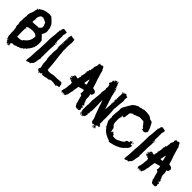

<svg xmlns="http://www.w3.org/2000/svg" viewBox="174 -1855 3031 3031"><g transform="rotate(45 1689.5 -339.0)"><path d="M233.4 -609.9Q227.5 -609.9 227.5 -613.8H233.4ZM165 -305.2H163.1Q163.1 -310.1 168.9 -313V-309.1Q168.9 -305.2 165 -305.2ZM180.7 -309.1H178.7Q178.7 -314.9 182.6 -314.9L184.6 -311ZM157.2 -314.9V-326.7H161.1V-318.8Q161.1 -314.9 157.2 -314.9ZM167 -334.5H161.1Q161.1 -340.3 165 -340.3L167 -336.4ZM280.3 -352.1 278.3 -356H284.2Q284.2 -352.1 280.3 -352.1ZM163.1 -469.2H159.2V-471.2H163.1ZM159.2 -498.5H155.3Q155.3 -504.4 159.2 -504.4ZM161.1 -506.3H157.2V-508.3H161.1ZM163.1 -514.2H159.2L161.1 -533.7H165ZM180.7 -455.6Q218.3 -461.4 264.6 -463.4Q275.4 -461.4 282.2 -461.4Q297.9 -462.9 297.9 -469.2H292V-473.1Q310.1 -473.1 327.1 -512.2Q327.1 -540 313.5 -561Q306.6 -594.2 297.9 -594.2Q238.3 -623.5 229.5 -623.5L231.4 -627.4Q224.1 -627.4 215.8 -623.5L217.8 -619.6V-617.7H215.8Q208.5 -623.5 198.2 -623.5Q181.6 -611.8 163.1 -584.5Q167 -584 167 -580.6L163.1 -574.7Q165 -571.3 165 -566.9L161.1 -564.9L157.2 -566.9Q155.3 -550.8 153.3 -547.4Q155.3 -536.6 155.3 -518.1Q155.3 -516.1 153.3 -516.1Q153.3 -514.2 155.3 -514.2L151.4 -477.1L153.3 -473.1Q151.4 -469.7 151.4 -465.3Q151.4 -455.6 163.1 -455.6Q171.9 -455.6 180.7 -457.5ZM87.9 39.6V29.8H85.9Q85.9 36.1 84 39.6ZM82 29.8V27.8H76.2V29.8ZM80.1 14.2Q80.1 12.2 78.1 2.4H76.2V14.2ZM68.4 -1.5V-5.4H66.4V-1.5ZM66.4 -9.3V-13.2H64.5V-9.3ZM262.7 -12.2V-16.1H260.7V-12.2ZM170.9 -119.6Q173.8 -119.6 176.8 -125.5Q194.3 -121.6 202.1 -121.6Q254.9 -135.3 254.9 -148.9H251V-150.9Q348.6 -213.4 348.6 -326.7Q315.9 -359.9 278.3 -359.9Q272.5 -361.8 252 -361.8Q239.3 -361.8 196.3 -356H194.3V-350.1H186.5V-354Q145.5 -346.7 145.5 -330.6Q145.5 -322.8 143.6 -322.8L145.5 -318.8V-309.1Q155.3 -309.1 155.3 -305.2Q155.3 -299.3 145.5 -299.3Q143.6 -267.1 143.6 -223.1Q143.6 -218.8 145.5 -215.3L143.6 -211.4Q147.5 -160.2 147.5 -119.6H149.4L155.3 -123.5H157.2L163.1 -119.6ZM132.8 74.7H127Q123 74.7 123 70.8V64.9Q123 63 125 63L123 59.1Q125 48.3 125 41.5H121.1Q121.1 68.8 109.4 68.8Q105.5 66.9 103.5 66.9Q103.5 68.8 101.6 68.8Q101.6 61 98.1 61Q96.2 61 93.8 63Q93.8 64.9 91.8 64.9V63Q93.8 59.6 93.8 55.2H89.8V41.5L80.1 43.5L70.3 23.9Q72.3 23.9 72.3 22Q70.3 22 70.3 20Q72.3 20 72.3 18.1Q64.5 6.3 62.5 5.9Q60.5 5.4 58.6 4.4Q58.6 7.3 50.8 12.2H43V8.3Q54.7 8.3 54.7 -3.4L49.8 -21L48.3 -20Q40 -20 40 -104H34.2V-107.9Q34.2 -111.8 40 -111.8V-125.5Q40 -129.4 34.2 -129.4Q34.2 -133.3 40 -133.3V-137.2H32.2Q32.2 -142.1 40 -143.1L30.3 -209.5Q18.6 -233.9 18.6 -244.6Q18.6 -266.1 22.5 -266.1Q16.6 -285.2 10.7 -332.5Q14.6 -338.9 14.6 -344.2Q14.6 -441.9 22.5 -453.6Q22.5 -464.8 18.6 -477.1Q22.9 -477.1 24.4 -486.8L20.5 -484.9Q16.6 -489.7 16.6 -490.7V-496.6H20.5V-490.7H22.5Q22.5 -526.4 45.9 -566.9Q45.9 -572.3 57.6 -617.7L55.7 -621.6Q58.6 -636.2 63.5 -637.2Q61.5 -650.9 61.5 -664.6Q67.9 -664.6 71.3 -666.5Q71.3 -662.6 69.3 -662.6Q71.3 -659.2 71.3 -654.8Q85 -654.8 85 -672.4L88.9 -670.4Q88.9 -672.4 86.9 -682.1L92.8 -686L98.6 -682.1Q134.3 -714.4 202.1 -727.1Q248.5 -734.9 254.9 -734.9Q280.3 -732.9 299.8 -727.1Q299.8 -729 301.8 -729Q399.4 -646 399.4 -621.6Q410.6 -605 420.9 -559.1H418.9Q424.8 -527.3 424.8 -510.3Q424.8 -482.9 393.6 -420.4Q403.3 -418.9 403.3 -414.6Q401.4 -414.6 401.4 -412.6Q412.1 -412.6 430.7 -385.3Q465.3 -353 465.8 -346.2L463.9 -342.3Q467.8 -341.8 467.8 -338.4Q467.8 -336.4 465.8 -336.4Q469.7 -301.8 469.7 -273.9Q467.8 -268.1 465.8 -268.1L467.8 -264.2Q467.8 -262.2 465.8 -262.2L467.8 -258.3Q467.8 -252.4 463.9 -252.4L465.8 -248.5Q465.8 -246.6 463.9 -246.6L465.8 -242.7V-240.7Q462.9 -219.2 456.1 -219.2V-217.3H460Q452.6 -184.1 446.3 -184.1Q442.4 -183.6 442.4 -180.2L444.3 -176.3L417 -131.3Q385.7 -96.2 385.7 -90.3Q385.7 -84.5 377.9 -84.5Q374 -86.4 372.1 -86.4L364.3 -76.7V-74.7L368.2 -76.7H370.1Q370.1 -70.8 356.4 -70.8L358.4 -66.9V-64.9Q346.2 -51.3 331.1 -51.3Q322.8 -33.7 317.4 -33.7Q289.1 -23.9 288.1 -23.9L284.2 -25.9L268.6 -16.1Q268.6 -8.3 262.7 -8.3H258.8Q254.9 -8.3 254.9 -14.2Q247.1 -11.2 247.1 -8.3L243.2 -10.3H241.2L235.4 -6.3H233.4L229.5 -8.3Q229.5 -2.4 221.7 5.4L211.9 3.4Q184.6 9.3 180.7 9.3V5.4Q178.7 5.4 159.2 11.2Q150.4 15.1 150.4 25.9Q146.5 27.8 144.5 27.8V31.7H148.4Q144.5 72.8 140.6 72.8V68.8ZM150.4 72.8 146.5 70.8 148.4 61V43.5H152.3L156.2 57.1Q155.3 72.8 150.4 72.8ZM40 -576.7Q40 -582.5 43.9 -582.5H45.9Q45.9 -579.6 40 -576.7Z M593.8 -732.4Q623 -728.5 634.8 -724.6Q638.7 -726.6 640.6 -726.6Q640.6 -723.6 646.5 -720.7H658.2V-714.8L652.3 -707L654.3 -687.5Q650.4 -681.6 644.5 -658.2V-630.9L648.4 -625L644.5 -607.4Q644.5 -601.1 646.5 -597.7Q644.5 -592.3 642.6 -513.7Q645.5 -513.7 648.4 -507.8V-484.4L646.5 -464.8L652.3 -468.8V-457Q656.7 -457 660.2 -482.4V-498H662.1Q666 -497.6 666 -494.1L664.1 -482.4L666 -478.5Q654.3 -452.6 654.3 -421.9L658.2 -419.9Q654.3 -403.8 652.3 -382.8Q652.3 -380.9 654.3 -380.9Q650.4 -361.8 650.4 -324.2V-259.8Q650.4 -249 648.4 -232.4Q650.4 -229.5 650.4 -220.7H648.4Q648.4 -218.8 650.4 -218.8Q648.4 -182.6 648.4 -166V-150.4L652.3 -152.3H654.3Q644.5 -115.7 632.8 -37.1L628.9 -35.2L630.9 -31.2L628.9 -27.3Q630.9 -27.3 630.9 -25.4Q627 -23.4 625 -23.4Q627 -19.5 627 -17.6Q617.2 -6.8 617.2 -3.9Q617.2 -1 609.4 3.9Q609.4 2 607.4 2Q592.8 16.1 589.8 31.2H585.9V27.3Q580.1 29.3 580.1 31.2L576.2 29.3Q574.2 29.3 574.2 31.2L564.5 29.3Q526.9 48.8 519.5 48.8Q519.5 46.9 509.8 35.2V33.2L511.7 21.5Q509.8 17.6 509.8 15.6Q509.8 12.2 513.7 0L511.7 -3.9Q518.6 -3.9 525.4 -193.4Q527.3 -193.4 531.2 -242.2Q531.2 -244.1 529.3 -244.1L531.2 -253.9Q537.1 -353.5 537.1 -476.6H539.1Q539.1 -478.5 537.1 -478.5Q550.8 -576.2 550.8 -623Q548.8 -627 548.8 -628.9Q551.8 -628.9 554.7 -636.7Q552.7 -640.6 552.7 -642.6H554.7L552.7 -646.5V-650.4L554.7 -660.2H550.8V-666Q566.4 -666 566.4 -707Q576.2 -716.3 580.1 -730.5H585.9L589.8 -728.5Q590.3 -732.4 593.8 -732.4ZM591.8 35.2V37.1Q591.8 41 587.9 41H585.9V37.1Q587.9 37.1 591.8 35.2Z M743.7 -742.2H747.6L751.5 -732.4H755.4V-736.3H761.2Q761.2 -734.9 765.1 -728.5H767.1Q768.1 -728.5 772.9 -732.4L776.9 -730.5V-736.3H782.7V-730.5H784.7L788.6 -732.4Q792.5 -727.5 792.5 -724.6H798.3Q798.3 -730.5 802.2 -730.5L798.3 -738.3L802.2 -740.2L806.2 -734.4Q804.2 -731 804.2 -726.6Q808.6 -726.6 812 -724.6Q812 -726.6 814 -726.6V-718.8H815.9Q817.4 -730.5 821.8 -730.5H823.7Q819.8 -711.4 819.8 -709L823.7 -710.9H825.7Q825.7 -709 823.7 -705.1Q825.7 -688.5 825.7 -679.7H823.7L827.6 -664.1Q823.7 -657.7 819.8 -587.9V-554.7L817.9 -543Q819.8 -527.3 821.8 -527.3L819.8 -517.6V-494.1Q819.8 -492.2 817.9 -492.2L827.6 -410.2Q827.6 -408.2 825.7 -408.2Q831.5 -345.2 841.3 -283.2H843.3L841.3 -279.3Q853 -186.5 853 -152.3H851.1L853 -148.4V-132.8H856.9Q856.9 -130.9 855 -127Q858.9 -106 858.9 -99.6Q856.9 -95.7 856.9 -93.8Q881.8 -84 892.1 -84L915.5 -85.9L919.4 -84Q978 -99.6 1010.3 -99.6H1069.8Q1090.8 -99.6 1132.3 -111.3H1138.2Q1138.2 -105.5 1130.4 -105.5H1124.5V-103.5Q1122.6 -103.5 1122.6 -105.5Q1107.9 -101.6 1106.9 -101.6V-99.6H1118.7Q1121.1 -99.6 1140.1 -103.5H1146V-107.4Q1160.6 -99.1 1163.6 -93.8Q1161.6 -89.8 1161.6 -87.9L1169.4 -84L1167.5 -80.1V-78.1Q1173.3 -78.1 1173.3 -74.2Q1171.4 -70.8 1171.4 -66.4H1173.3L1171.4 -62.5Q1179.2 -43.9 1179.2 -41L1177.2 -29.3L1179.2 -25.4L1175.3 -23.4H1171.4Q1169.4 -23.4 1169.4 -25.4L1132.3 -19.5L1128.4 -2Q1103 -4.9 1103 -7.8L1099.1 -5.9Q1093.3 -7.8 1093.3 -9.8L1089.4 -7.8Q1087.4 -7.8 1087.4 -9.8L1083.5 -7.8Q1080.1 -7.8 1065.9 -13.7Q1062.5 -11.7 1058.1 -11.7L1054.2 -13.7L1050.3 -11.7Q1036.6 -15.6 1026.9 -15.6Q1007.8 -9.8 1006.3 -9.8L1002.4 -11.7Q997.6 -11.7 978 5.9Q973.6 5.9 942.9 9.8Q942.9 5.9 939 5.9H937L939 9.8Q921.4 15.6 905.8 19.5V17.6L896 21.5Q892.1 19.5 890.1 19.5Q859.4 27.3 855 27.3L856.9 23.4H855L851.1 25.4L847.2 23.4Q843.3 25.4 841.3 25.4L839.4 21.5Q842.8 19.5 847.2 19.5V15.6L833.5 17.6V15.6L829.6 17.6H827.6Q827.6 13.2 841.3 7.8L843.3 3.9H841.3Q821.8 9.3 821.8 23.4Q823.7 23.4 823.7 25.4H821.8L815.9 21.5V23.4Q817.9 27.3 817.9 29.3L812 33.2Q808.1 28.3 808.1 23.4L804.2 25.4H802.2L798.3 23.4Q798.3 25.4 796.4 25.4L798.3 29.3V31.2H796.4L792.5 29.3Q792.5 33.2 788.6 33.2L790.5 37.1V41Q790.5 44.9 786.6 44.9H784.7Q781.7 44.9 778.8 37.1Q780.8 33.7 780.8 29.3Q775.9 25.4 772.9 25.4L763.2 27.3V25.4L765.1 21.5Q762.2 21.5 757.3 5.9H755.4Q755.4 13.7 753.4 13.7L755.4 17.6Q755.4 21.5 751.5 21.5L745.6 13.7V9.8Q745.6 7.8 747.6 7.8L745.6 3.9Q747.6 0 747.6 -2H745.6Q741.7 0 739.7 0H737.8V-2H741.7V-7.8L755.4 -37.1V-43Q747.6 -68.4 737.8 -115.2Q737.8 -116.7 739.7 -127Q735.8 -170.4 735.8 -193.4Q731 -193.4 726.1 -228.5H724.1L726.1 -242.2Q726.1 -246.6 724.1 -250Q724.1 -252 726.1 -252Q722.2 -269 722.2 -279.3H724.1Q724.1 -281.2 722.2 -281.2Q724.1 -304.7 726.1 -304.7L724.1 -324.2V-384.8Q730 -384.8 730 -398.4Q726.1 -398.4 726.1 -402.3Q730 -402.3 730 -406.2V-464.8H728Q728 -443.4 724.1 -443.4H722.2Q722.2 -449.2 724.1 -449.2L722.2 -459V-498Q728 -580.1 730 -675.8L728 -679.7Q730 -683.1 730 -687.5L728 -691.4ZM741.7 -660.2V-652.3H745.6V-656.2Q745.6 -660.2 741.7 -660.2ZM741.7 -646.5 739.7 -636.7V-632.8Q743.7 -632.8 743.7 -636.7V-646.5ZM739.7 -630.9V-623H741.7V-630.9ZM737.8 -578.1Q737.8 -575.7 735.8 -558.6L737.8 -548.8Q733.9 -548.8 733.9 -546.9V-505.9H735.8V-541Q739.7 -541 739.7 -544.9Q739.7 -546.9 737.8 -546.9L739.7 -550.8V-564.5L741.7 -578.1ZM823.7 -515.6H827.6V-511.7H823.7ZM722.2 -425.8H726.1V-421.9H722.2ZM845.2 -125V-119.1H847.2V-125ZM845.2 -105.5V-101.6H847.2V-105.5ZM851.1 -105.5V-101.6H853V-105.5ZM1136.2 -99.6V-97.7H1140.1V-99.6ZM747.6 -11.7V-5.9H749.5V-11.7ZM755.4 25.4H759.3Q763.2 25.9 763.2 29.3H759.3Q755.4 29.3 755.4 25.4Z M1427.7 -752.9H1431.6L1437.5 -749H1439.5L1445.3 -752.9Q1454.1 -726.6 1462.9 -715.8Q1462.9 -706.5 1480.5 -690.4V-682.6Q1480.5 -673.3 1513.7 -565.4Q1513.7 -556.2 1541 -485.4Q1541 -478 1568.4 -395.5V-393.6H1580.1Q1636.7 -382.8 1636.7 -360.4Q1640.1 -360.4 1642.6 -354.5Q1635.7 -301.8 1621.1 -301.8Q1609.9 -295.9 1605.5 -295.9V-293.9Q1615.2 -260.7 1615.2 -247.1V-223.6Q1615.2 -213.9 1617.2 -194.3H1615.2L1619.1 -182.6Q1617.2 -178.7 1617.2 -176.8L1621.1 -178.7Q1621.1 -173.3 1630.9 -159.2L1628.9 -155.3Q1642.1 -120.1 1652.3 -120.1Q1654.3 -116.2 1654.3 -114.3V-108.4Q1657.2 -108.4 1660.2 -102.5Q1650.4 -90.8 1650.4 -86.9L1640.6 -88.9V-86.9Q1642.1 -73.2 1652.3 -73.2Q1655.8 -75.2 1660.2 -75.2Q1663.1 -75.2 1666 -69.3Q1664.1 -69.3 1664.1 -67.4Q1668 -66.9 1668 -63.5V-57.6L1666 -47.9Q1660.2 -47.9 1660.2 -53.7H1656.2V-51.8Q1656.2 -46.4 1669.9 -14.6Q1664.1 -14.6 1658.2 10.7L1654.3 12.7H1652.3Q1650.4 12.7 1650.4 10.7Q1642.6 14.6 1638.7 14.6Q1632.8 12.7 1632.8 10.7L1628.9 12.7H1625Q1620.1 8.8 1619.1 8.8Q1617.2 12.7 1617.2 14.6H1611.3Q1606 14.6 1599.6 10.7Q1595.7 12.7 1593.8 12.7Q1593.8 9.8 1576.2 -1Q1562.5 -31.7 1560.5 -32.2Q1554.7 -32.2 1554.7 -36.1H1560.5Q1560.5 -38.6 1548.8 -45.9Q1548.8 -48.8 1554.7 -51.8Q1527.3 -140.1 1519.5 -180.7Q1517.6 -180.7 1517.6 -182.6L1513.7 -180.7Q1504.4 -190.9 1486.3 -196.3V-198.2L1490.2 -200.2L1488.3 -204.1Q1494.1 -213.4 1494.1 -241.2Q1486.3 -263.7 1486.3 -272.5Q1465.3 -272.5 1419.9 -252.9Q1390.6 -248 1390.6 -245.1Q1378.9 -168 1375 -151.4Q1377 -147.9 1377 -143.6V-139.6Q1367.2 -117.2 1355.5 -43.9Q1335.9 -15.1 1335.9 -4.9L1326.2 2.9H1324.2Q1321.3 2.9 1318.4 -6.8Q1314.5 -4.9 1312.5 -4.9Q1312.5 -7.8 1304.7 -12.7Q1299.3 -12.2 1291 4.9Q1293 8.8 1293 10.7Q1289.1 8.8 1287.1 8.8V4.9L1289.1 1Q1287.1 1 1283.2 -6.8Q1279.3 -4.9 1277.3 -4.9V-8.8H1281.2V-14.6H1277.3L1267.6 -12.7V-8.8L1271.5 -10.7L1275.4 -4.9Q1268.1 6.8 1265.6 6.8Q1260.7 1 1257.8 1V-2.9H1261.7V-4.9Q1244.1 -10.3 1244.1 -14.6L1263.7 -92.8Q1263.7 -105.5 1267.6 -126H1265.6Q1269.5 -143.6 1275.4 -196.3L1269.5 -206.1V-208Q1269.5 -210 1271.5 -210Q1267.6 -219.7 1267.6 -223.6H1259.8Q1250.5 -223.6 1232.4 -233.4V-235.4L1238.3 -247.1H1230.5Q1222.2 -244.1 1214.8 -231.4Q1214.8 -235.4 1205.1 -235.4V-239.3L1216.8 -243.2V-245.1Q1191.4 -247.6 1191.4 -252.9Q1199.2 -252.9 1199.2 -258.8H1191.4V-262.7Q1199.2 -262.7 1205.1 -268.6Q1205.6 -264.6 1209 -264.6H1212.9V-280.3Q1209.5 -280.3 1201.2 -276.4Q1198.2 -278.3 1189.5 -278.3V-284.2L1203.1 -288.1L1207 -286.1Q1214.8 -289.1 1214.8 -292L1210.9 -293.9Q1207 -293.5 1207 -290Q1189.5 -292.5 1189.5 -295.9Q1189.9 -299.8 1193.4 -299.8L1212.9 -297.9L1210.9 -307.6Q1218.8 -310.5 1218.8 -313.5V-319.3L1210.9 -313.5V-315.4Q1225.6 -338.9 1232.4 -338.9Q1246.1 -338.9 1248 -340.8Q1248 -331.1 1291 -331.1Q1292 -342.3 1296.9 -348.6L1294.9 -352.5L1298.8 -354.5Q1298.8 -360.4 1293 -360.4V-364.3Q1293 -366.2 1294.9 -366.2L1293 -370.1V-372.1H1296.9V-364.3Q1301.3 -364.3 1304.7 -399.4Q1298.8 -399.4 1298.8 -403.3V-411.1Q1298.8 -416 1306.6 -417Q1306.6 -436.5 1318.4 -471.7Q1316.4 -475.1 1316.4 -479.5H1314.5V-475.6H1310.5L1312.5 -487.3H1316.4V-483.4Q1320.3 -483.4 1320.3 -487.3V-497.1L1316.4 -495.1H1314.5V-501L1312.5 -514.6Q1317.9 -514.6 1328.1 -540Q1325.2 -540 1322.3 -545.9L1326.2 -547.9Q1326.2 -549.8 1324.2 -549.8Q1326.2 -565.4 1330.1 -565.4Q1332 -562 1332 -557.6Q1341.8 -560.1 1341.8 -581.1L1339.8 -590.8L1343.8 -592.8L1341.8 -596.7V-606.4H1343.8L1347.7 -604.5V-610.4H1343.8Q1343.8 -613.3 1347.7 -627.9H1345.7L1347.7 -631.8V-635.7L1343.8 -633.8V-643.6Q1345.7 -643.6 1349.6 -645.5Q1349.6 -643.6 1351.6 -643.6V-647.5L1349.6 -655.3Q1351.6 -659.2 1351.6 -661.1Q1349.6 -661.1 1349.6 -663.1Q1357.4 -663.1 1367.2 -696.3Q1369.1 -696.3 1369.1 -698.2L1359.4 -710V-717.8Q1359.9 -721.7 1363.3 -721.7H1365.2Q1365.2 -719.7 1363.3 -719.7Q1365.2 -716.3 1365.2 -711.9H1367.2L1375 -749H1378.9L1382.8 -739.3L1402.3 -741.2H1412.1Q1412.1 -747.6 1427.7 -752.9ZM1349.6 -626V-620.1H1351.6V-626ZM1347.7 -616.2V-612.3H1349.6V-616.2ZM1335.9 -604.5H1337.9V-600.6H1335.9ZM1332 -538.1 1335.9 -536.1V-542Q1332 -541.5 1332 -538.1ZM1332 -532.2V-528.3H1334V-532.2ZM1431.6 -450.2Q1423.8 -426.3 1418 -385.7H1416Q1416 -383.8 1418 -383.8L1412.1 -358.4H1418L1416 -354.5V-352.5H1418Q1457 -352.5 1457 -366.2L1435.5 -450.2ZM1220.7 -325.2V-321.3H1222.7V-325.2ZM1240.2 -321.3Q1240.2 -317.9 1234.4 -311.5Q1236.3 -311.5 1240.2 -309.6Q1240.7 -313.5 1244.1 -313.5Q1242.2 -316.9 1242.2 -321.3ZM1234.4 -301.8V-297.9H1236.3V-301.8ZM1216.8 -292V-288.1H1218.8V-292ZM1203.1 -260.7V-258.8H1207V-260.7ZM1464.8 -260.7H1468.8V-256.8H1464.8ZM1625 -180.7Q1628.9 -180.2 1628.9 -176.8V-172.9H1625ZM1632.8 -155.3H1634.8Q1638.7 -154.8 1638.7 -151.4V-145.5H1634.8ZM1632.8 -114.3V-110.4H1634.8V-114.3ZM1646.5 -114.3V-112.3H1650.4V-114.3ZM1646.5 -71.3V-67.4H1650.4V-71.3ZM1252 -57.6V-55.7Q1252 -52.7 1246.1 -49.8V-55.7Q1248 -55.7 1252 -57.6ZM1300.8 4.9H1306.6V6.8Q1306.6 7.8 1302.7 12.7V14.6Q1308.6 14.6 1308.6 18.6L1302.7 22.5L1300.8 8.8ZM1345.7 4.9H1349.6V8.8H1345.7Z M1784.2 -750Q1790.5 -750 1797.9 -712.9Q1809.6 -712.9 1813.5 -679.7Q1813.5 -667.5 1836.9 -642.6Q1844.7 -631.8 1844.7 -619.1H1842.8Q1842.8 -609.4 1850.6 -607.4Q1850.6 -609.4 1852.5 -609.4V-601.6H1854.5Q1850.6 -596.7 1850.6 -593.8Q1860.4 -555.2 1868.2 -513.7L1928.7 -326.2Q1940.4 -300.8 1940.4 -296.9H1942.4Q1942.4 -323.7 1950.2 -402.3Q1948.2 -419.4 1948.2 -431.6H1944.3V-435.5H1950.2V-431.6H1952.1Q1952.1 -447.8 1956.1 -492.2V-496.1L1952.1 -494.1Q1952.1 -496.1 1950.2 -496.1V-494.1L1952.1 -484.4L1944.3 -482.4V-484.4Q1948.2 -494.6 1948.2 -525.4V-529.3H1952.1V-523.4L1956.1 -525.4Q1956.1 -523.4 1958 -523.4V-529.3Q1950.2 -529.3 1950.2 -546.9Q1950.2 -560.5 1956.1 -560.5V-562.5Q1956.1 -564.5 1954.1 -564.5L1956.1 -568.4V-572.3Q1952.1 -570.3 1950.2 -570.3H1948.2V-572.3H1952.1L1950.2 -585.9Q1950.7 -599.6 1954.1 -599.6L1952.1 -609.4Q1956.1 -630.4 1956.1 -636.7V-648.4Q1950.2 -648.4 1950.2 -652.3Q1950.7 -656.2 1954.1 -656.2H1956.1L1960 -654.3V-664.1H1958L1954.1 -662.1Q1950.7 -664.1 1944.3 -664.1V-668Q1944.3 -679.7 1958 -685.5L1960 -681.6Q1958 -677.7 1958 -675.8Q1961.9 -675.8 1961.9 -669.9H1963.9Q1963.9 -679.7 1971.7 -679.7V-685.5L1969.7 -695.3Q1977.5 -691.4 1977.5 -685.5Q1989.3 -688.5 2001 -697.3H2004.9L2010.7 -693.4H2012.7L2018.6 -697.3H2020.5Q2023.9 -671.9 2030.3 -671.9Q2030.3 -677.7 2032.2 -677.7L2030.3 -681.6V-683.6H2032.2Q2039.6 -676.8 2051.8 -675.8L2053.7 -671.9V-662.1L2049.8 -656.2Q2049.8 -654.3 2051.8 -654.3L2049.8 -650.4L2051.8 -646.5Q2051.8 -640.1 2045.9 -630.9Q2053.7 -601.6 2053.7 -585.9V-582Q2040 -479.5 2040 -433.6Q2035.6 -398.4 2034.2 -398.4Q2043.9 -315.9 2043.9 -199.2Q2043.9 -168 2040 -152.3L2042 -148.4L2040 -144.5V-142.6H2042V-146.5L2045.9 -144.5L2042 -113.3Q2045.9 -105.5 2045.9 -101.6L2043.9 -97.7L2045.9 -85.9V-84Q2045.9 -81.1 2040 -78.1Q2042 -74.7 2042 -68.4H2043.9Q2045.9 -68.4 2045.9 -70.3Q2053.2 -68.4 2063.5 -48.8H2065.4Q2065.4 -56.6 2069.3 -56.6Q2073.2 -50.3 2073.2 -44.9Q2069.8 -40.5 2067.4 -23.4L2063.5 -25.4L2059.6 -23.4Q2059.6 -27.3 2055.7 -27.3Q2055.7 -23.4 2051.8 -23.4L2045.9 -27.3Q2045.9 -23.4 2042 -23.4V-29.3H2040Q2040 -27.8 2028.3 -19.5L2024.4 -21.5Q2020.5 -21 2020.5 -17.6V-13.7L2028.3 -11.7V-7.8L2020.5 -5.9Q2021 7.8 2024.4 7.8Q2028.3 5.9 2030.3 5.9L2032.2 9.8Q2030.3 13.7 2030.3 15.6Q2035.2 21.5 2038.1 21.5V23.4L2034.2 29.3L2038.1 31.2L2042 29.3L2043.9 33.2V35.2L2036.1 37.1Q2036.1 35.2 2034.2 35.2Q2034.2 37.1 2032.2 37.1Q2032.2 33.2 2028.3 33.2Q2028.3 35.2 2026.4 35.2Q2026.4 32.2 2020.5 29.3Q2018.1 41 2014.6 41H2012.7Q2009.8 41 2006.8 35.2L2008.8 31.2Q2002.4 27.3 1999 27.3L2001 31.2V33.2H1997.1V29.3H1995.1L1989.3 33.2Q1993.2 43 1993.2 46.9H1983.4L1979.5 41Q1981 33.2 1983.4 33.2L1981.4 29.3L1987.3 19.5L1991.2 21.5H1993.2V19.5Q1993.2 17.6 1991.2 17.6L1999 3.9Q1995.1 3.9 1995.1 2L1991.2 3.9H1987.3Q1984.9 3.9 1977.5 -9.8L1975.6 -5.9Q1979.5 -5.4 1979.5 -2L1969.7 11.7H1967.8L1961.9 7.8H1960V13.7H1956.1Q1956.1 3.9 1952.1 3.9Q1952.1 5.9 1950.2 5.9L1944.3 -2L1940.4 0H1936.5Q1932.1 0 1926.8 -23.4Q1922.9 -23.4 1922.9 -25.4L1924.8 -29.3Q1921.4 -37.1 1917 -70.3Q1917 -77.1 1905.3 -93.8Q1903.3 -100.6 1903.3 -101.6H1905.3L1891.6 -127Q1891.6 -133.8 1842.8 -261.7Q1842.8 -277.8 1807.6 -365.2H1805.7V-361.3Q1805.7 -359.4 1807.6 -359.4L1805.7 -349.6V-341.8Q1805.7 -335.4 1807.6 -332Q1807.6 -330.1 1805.7 -326.2Q1809.6 -265.6 1809.6 -164.1V-158.2Q1809.6 -105.5 1799.8 -105.5Q1801.8 -78.1 1803.7 -76.2Q1798.3 -56.6 1793.9 -50.8V-43Q1797.9 -43 1797.9 -35.2H1799.8L1803.7 -37.1Q1803.7 -35.2 1805.7 -35.2Q1798.3 -18.1 1790 -5.9V-3.9H1793.9Q1791.5 13.7 1780.3 13.7V15.6L1782.2 19.5L1778.3 21.5Q1778.3 17.6 1774.4 17.6Q1769 17.6 1766.6 39.1H1764.6Q1761.7 39.1 1758.8 33.2V29.3L1762.7 23.4V17.6Q1759.3 19.5 1754.9 19.5V41H1752.9L1747.1 37.1Q1747.1 40 1741.2 43H1737.3V41L1741.2 33.2L1731.4 21.5Q1729.5 18.1 1729.5 13.7Q1726.6 13.7 1723.6 19.5V23.4Q1723.6 27.8 1725.6 31.2Q1723.6 34.7 1723.6 39.1L1725.6 48.8L1721.7 50.8Q1719.7 47.4 1715.8 27.3L1719.7 25.4Q1717.8 5.9 1713.9 5.9H1710Q1710 11.7 1708 11.7L1711.9 25.4Q1710 28.3 1710 37.1H1706.1L1700.2 9.8V7.8Q1700.2 5.9 1702.1 5.9Q1696.3 -12.7 1692.4 -52.7Q1694.3 -56.6 1694.3 -58.6Q1692.4 -62.5 1692.4 -64.5H1694.3L1692.4 -68.4Q1692.4 -76.7 1694.3 -89.8L1692.4 -93.8Q1694.3 -97.2 1694.3 -101.6Q1694.3 -103.5 1692.4 -103.5L1694.3 -113.3V-132.8Q1694.3 -137.2 1692.4 -140.6L1698.2 -156.2Q1698.2 -191.9 1696.3 -248Q1696.3 -270 1711.9 -392.6L1710 -402.3H1713.9L1710 -451.2Q1715.8 -463.4 1721.7 -521.5Q1723.6 -521.5 1723.6 -527.3Q1723.6 -531.2 1715.8 -531.2Q1715.8 -547.4 1721.7 -578.1Q1717.8 -583.5 1711.9 -617.2Q1692.4 -622.1 1692.4 -625V-627L1694.3 -630.9Q1690.4 -630.9 1690.4 -634.8V-636.7Q1690.4 -650.9 1702.1 -654.3Q1702.1 -652.3 1704.1 -652.3Q1704.1 -655.3 1708 -660.2Q1706.1 -663.6 1706.1 -668Q1710 -668 1710 -671.9Q1708 -679.7 1708 -695.3Q1715.8 -707 1715.8 -712.9H1721.7Q1721.7 -701.2 1731.4 -701.2L1729.5 -705.1L1731.4 -709Q1727.5 -709 1727.5 -712.9H1729.5L1727.5 -716.8V-720.7Q1727.5 -725.1 1745.1 -734.4Q1745.1 -738.3 1752.9 -738.3V-736.3H1756.8V-740.2H1758.8V-736.3H1760.7V-748H1762.7Q1766.6 -747.6 1766.6 -744.1V-742.2L1764.6 -730.5Q1770.5 -721.7 1770.5 -718.8H1772.5V-722.7L1770.5 -732.4Q1772.5 -732.4 1776.4 -734.4Q1778.3 -731.4 1778.3 -722.7H1780.3L1782.2 -732.4V-734.4L1780.3 -748ZM1741.2 -728.5V-724.6H1743.2V-728.5ZM1731.4 -722.7V-716.8Q1737.3 -710.9 1737.3 -703.1H1739.3V-712.9Q1735.4 -721.7 1731.4 -722.7ZM1801.8 -709V-697.3H1803.7V-709ZM1803.7 -687.5V-683.6H1805.7V-687.5ZM1983.4 -683.6V-681.6H1987.3V-683.6ZM1825.2 -652.3V-650.4Q1825.7 -646.5 1829.1 -646.5V-648.4Q1829.1 -652.3 1825.2 -652.3ZM1704.1 -650.4V-646.5H1706.1V-650.4ZM1819.3 -648.4Q1819.3 -632.3 1831.1 -627V-628.9Q1829.1 -632.8 1829.1 -634.8L1833 -632.8V-634.8Q1829.6 -643.6 1821.3 -648.4ZM1827.1 -623V-621.1H1831.1V-623ZM1827.1 -619.1V-617.2Q1833 -607.4 1833 -603.5H1836.9Q1836.9 -607.4 1831.1 -619.1ZM1846.7 -619.1H1848.6V-615.2H1846.7ZM1958 -617.2V-601.6H1961.9V-603.5L1960 -607.4Q1961.9 -610.8 1961.9 -615.2V-617.2ZM1700.2 -611.3H1704.1V-609.4H1700.2ZM1844.7 -603.5V-599.6H1846.7V-603.5ZM1838.9 -597.7V-595.7Q1840.8 -591.8 1840.8 -589.8H1842.8V-595.7ZM1954.1 -591.8V-587.9H1956.1V-591.8ZM1960 -566.4V-562.5H1961.9V-566.4ZM1960 -544.9V-537.1H1961.9V-544.9ZM1954.1 -539.1V-535.2H1956.1V-539.1ZM1954.1 -519.5V-515.6H1956.1V-519.5ZM1952.1 -502V-498H1956.1V-502ZM1946.3 -470.7H1950.2V-462.9H1946.3ZM1944.3 -459H1950.2V-449.2H1948.2Q1944.3 -449.2 1944.3 -453.1ZM1942.4 -423.8H1946.3V-421.9H1942.4ZM1696.3 -335.9 1698.2 -332 1694.3 -330.1 1692.4 -334ZM1831.1 -287.1H1835V-285.2H1831.1ZM1833 -279.3H1836.9V-275.4H1833ZM1833 -259.8H1836.9V-257.8H1833ZM1809.6 -72.3H1813.5V-68.4H1809.6ZM2043.9 -66.4V-64.5H2047.9V-66.4ZM1924.8 -41V-37.1H1926.8V-41ZM1700.2 -13.7Q1704.1 -13.7 1704.1 -3.9H1706.1V-19.5Q1703.1 -19.5 1700.2 -13.7ZM2028.3 -15.6H2030.3V-11.7H2028.3ZM2002.9 2Q2004.9 5.9 2004.9 7.8L2008.8 5.9H2014.6L2018.6 7.8V2Q2018.6 -2 2014.6 -2H2012.7Q2007.8 2 2002.9 2ZM2002.9 21.5Q2003.4 25.4 2006.8 25.4V21.5ZM1729.5 33.2H1733.4Q1733.4 37.1 1729.5 37.1ZM2006.8 41H2010.7V48.8H2006.8Q2002.9 48.8 2002.9 44.9Q2003.4 41 2006.8 41Z M2386.2 -724.1H2440.9Q2530.8 -715.3 2530.8 -698.7Q2536.6 -698.7 2554.2 -685.1H2556.2L2554.2 -681.2Q2602.5 -681.2 2614.7 -649.9Q2659.7 -566.4 2659.7 -550.3Q2667.5 -531.7 2667.5 -511.2Q2659.7 -508.8 2653.8 -489.7Q2638.7 -477.5 2620.6 -472.2Q2618.7 -472.2 2618.7 -474.1Q2616.7 -474.1 2616.7 -472.2Q2612.8 -472.2 2597.2 -478V-476.1Q2590.8 -480 2585.4 -480Q2585.4 -478 2583.5 -478Q2583.5 -483.9 2579.6 -483.9L2575.7 -481.9L2565.9 -483.9V-487.8H2567.9Q2569.8 -487.8 2569.8 -485.8Q2579.6 -485.8 2579.6 -495.6Q2564 -502 2564 -519L2560.1 -517.1Q2548.3 -517.1 2536.6 -546.4Q2533.2 -546.4 2509.3 -577.6Q2502.4 -585.4 2493.7 -589.4Q2489.3 -589.4 2485.8 -587.4Q2451.2 -589.4 2429.2 -589.4H2417.5L2413.6 -591.3Q2413.6 -588.9 2384.3 -579.6Q2379.9 -574.7 2337.4 -562Q2333.5 -559.6 2333.5 -556.2H2323.7L2314 -550.3L2304.2 -554.2Q2300.3 -552.2 2298.3 -552.2V-554.2Q2294.4 -554.2 2263.2 -526.9Q2259.8 -526.9 2253.4 -495.6Q2253.4 -493.7 2255.4 -493.7L2245.6 -439L2249.5 -440.9H2251.5Q2235.8 -406.2 2230 -405.8H2226.1Q2221.2 -405.8 2220.2 -413.6L2214.4 -409.7H2212.4L2208.5 -411.6L2204.6 -405.8V-397.9Q2204.6 -388.2 2210.4 -388.2V-382.3Q2194.8 -382.3 2194.8 -304.2V-302.2Q2194.8 -297.9 2196.8 -280.8Q2194.8 -270.5 2194.8 -261.2Q2198.7 -234.9 2210.4 -208.5Q2222.2 -208.5 2237.8 -181.2Q2245.6 -178.2 2245.6 -175.3Q2245.6 -171.4 2243.7 -171.4Q2245.6 -145.5 2249.5 -142.1Q2249.5 -140.1 2247.6 -140.1Q2249.5 -130.4 2255.4 -130.4L2253.4 -126.5V-124.5Q2253.4 -109.4 2261.2 -106.9Q2261.2 -114.7 2265.1 -114.7Q2265.1 -111.8 2271 -108.9L2276.9 -122.6Q2273.9 -122.6 2271 -128.4V-134.3H2272.9Q2291 -134.3 2304.2 -108.9L2308.1 -110.8Q2320.8 -101.1 2323.7 -101.1V-97.2H2319.8Q2319.8 -77.6 2341.3 -77.6Q2343.3 -77.6 2343.3 -79.6Q2368.2 -75.7 2372.6 -75.7Q2373 -79.6 2376.5 -79.6Q2377.9 -79.6 2388.2 -77.6Q2405.8 -77.6 2450.7 -103Q2498 -127.9 2503.4 -134.3Q2526.9 -151.9 2526.9 -173.3Q2542 -190.9 2544.4 -190.9L2558.1 -189V-192.9H2560.1L2565.9 -189V-192.9L2562 -198.7H2564L2571.8 -192.9Q2577.6 -198.7 2577.6 -210.4H2575.7V-212.4Q2578.6 -212.4 2585.4 -226.1Q2601.1 -232.4 2601.1 -239.7H2605Q2605 -235.8 2614.7 -224.1L2616.7 -210.4H2614.7L2616.7 -206.5V-183.1H2618.7V-189H2622.6Q2622.6 -179.2 2630.4 -179.2Q2632.3 -187 2632.3 -192.9H2634.3Q2646 -185.5 2647.9 -177.2L2646 -173.3L2647.9 -163.6Q2644 -163.1 2644 -159.7Q2646 -156.2 2646 -151.9Q2641.1 -151.9 2638.2 -136.2Q2633.8 -136.2 2630.4 -122.6Q2625.5 -122.6 2620.6 -108.9Q2611.3 -108.9 2575.7 -64Q2572.8 -64 2567.9 -60.1V-65.9Q2564.9 -65.9 2562 -58.1H2565.9Q2539.1 -32.2 2468.3 -3.4Q2420.9 14.2 2376.5 22L2374.5 25.9L2366.7 23.9Q2343.3 27.8 2339.4 27.8Q2339.4 12.2 2300.3 4.4Q2271.5 -6.3 2257.3 -17.1L2253.4 -15.1Q2197.8 -51.3 2196.8 -56.2Q2190.9 -56.2 2167.5 -89.4Q2149.9 -104.5 2149.9 -112.8L2140.1 -110.8Q2140.1 -112.8 2138.2 -112.8L2144 -126.5Q2140.1 -126.5 2140.1 -132.3H2138.2V-128.4H2134.3V-130.4Q2138.2 -135.3 2138.2 -136.2Q2128.4 -137.2 2128.4 -151.9Q2116.7 -162.6 2116.7 -169.4L2118.7 -173.3V-175.3H2116.7V-171.4Q2110.4 -171.4 2095.2 -226.1Q2099.1 -226.1 2099.1 -230Q2097.2 -233.9 2097.2 -235.8L2101.1 -237.8L2099.1 -241.7V-253.4H2103V-261.2Q2103 -284.2 2095.2 -294.4Q2095.2 -353.5 2106.9 -437L2105 -468.3Q2105 -499.5 2136.2 -544.4Q2157.7 -587.4 2190.9 -636.2Q2191.4 -646.5 2224.1 -667.5Q2231 -677.2 2253.4 -683.1Q2269.5 -700.7 2288.6 -700.7L2306.2 -698.7Q2329.1 -712.4 2335.4 -712.4Q2337.4 -712.4 2341.3 -710.4L2349.1 -714.4L2353 -712.4Q2381.8 -720.2 2386.2 -724.1ZM2653.8 -503.4V-499.5H2655.8V-503.4ZM2583.5 -478V-472.2H2579.6V-474.1Q2580.1 -478 2583.5 -478ZM2601.1 -468.3Q2605 -467.8 2605 -464.4H2601.1ZM2206.5 -421.4V-413.6Q2216.8 -413.6 2218.3 -419.4V-421.4L2214.4 -419.4H2210.4ZM2241.7 -417.5H2245.6V-415.5Q2245.6 -411.6 2241.7 -411.6ZM2218.3 -405.8H2224.1Q2224.1 -401.9 2220.2 -401.9H2218.3ZM2101.1 -235.8V-233.9Q2104.5 -218.3 2108.9 -218.3H2110.8V-224.1Q2103 -231.9 2103 -235.8ZM2626.5 -233.9H2632.3V-230L2624.5 -228L2622.6 -231.9ZM2642.1 -230 2644 -226.1Q2640.1 -225.6 2640.1 -222.2V-220.2H2644V-218.3L2638.2 -210.4Q2640.1 -210.4 2640.1 -208.5H2636.2L2624.5 -222.2Q2640.6 -230 2642.1 -230ZM2132.3 -118.7H2136.2V-112.8H2132.3ZM2130.4 -103H2132.3V-99.1H2130.4ZM2144 -101.1H2147.9V-97.2Q2144 -97.2 2144 -101.1ZM2585.4 -87.4V-81.5Q2589.4 -81.5 2589.4 -85.4ZM2579.6 -81.5V-79.6H2583.5V-81.5Z M2786.1 -732.4Q2815.4 -728.5 2827.1 -724.6Q2831.1 -726.6 2833 -726.6Q2833 -723.6 2838.9 -720.7H2850.6V-714.8L2844.7 -707L2846.7 -687.5Q2842.8 -681.6 2836.9 -658.2V-630.9L2840.8 -625L2836.9 -607.4Q2836.9 -601.1 2838.9 -597.7Q2836.9 -592.3 2835 -513.7Q2837.9 -513.7 2840.8 -507.8V-484.4L2838.9 -464.8L2844.7 -468.8V-457Q2849.1 -457 2852.5 -482.4V-498H2854.5Q2858.4 -497.6 2858.4 -494.1L2856.4 -482.4L2858.4 -478.5Q2846.7 -452.6 2846.7 -421.9L2850.6 -419.9Q2846.7 -403.8 2844.7 -382.8Q2844.7 -380.9 2846.7 -380.9Q2842.8 -361.8 2842.8 -324.2V-259.8Q2842.8 -249 2840.8 -232.4Q2842.8 -229.5 2842.8 -220.7H2840.8Q2840.8 -218.8 2842.8 -218.8Q2840.8 -182.6 2840.8 -166V-150.4L2844.7 -152.3H2846.7Q2836.9 -115.7 2825.2 -37.1L2821.3 -35.2L2823.2 -31.2L2821.3 -27.3Q2823.2 -27.3 2823.2 -25.4Q2819.3 -23.4 2817.4 -23.4Q2819.3 -19.5 2819.3 -17.6Q2809.6 -6.8 2809.6 -3.9Q2809.6 -1 2801.8 3.9Q2801.8 2 2799.8 2Q2785.2 16.1 2782.2 31.2H2778.3V27.3Q2772.5 29.3 2772.5 31.2L2768.6 29.3Q2766.6 29.3 2766.6 31.2L2756.8 29.3Q2719.2 48.8 2711.9 48.8Q2711.9 46.9 2702.1 35.2V33.2L2704.1 21.5Q2702.1 17.6 2702.1 15.6Q2702.1 12.2 2706.1 0L2704.1 -3.9Q2710.9 -3.9 2717.8 -193.4Q2719.7 -193.4 2723.6 -242.2Q2723.6 -244.1 2721.7 -244.1L2723.6 -253.9Q2729.5 -353.5 2729.5 -476.6H2731.4Q2731.4 -478.5 2729.5 -478.5Q2743.2 -576.2 2743.2 -623Q2741.2 -627 2741.2 -628.9Q2744.1 -628.9 2747.1 -636.7Q2745.1 -640.6 2745.1 -642.6H2747.1L2745.1 -646.5V-650.4L2747.1 -660.2H2743.2V-666Q2758.8 -666 2758.8 -707Q2768.6 -716.3 2772.5 -730.5H2778.3L2782.2 -728.5Q2782.7 -732.4 2786.1 -732.4ZM2784.2 35.2V37.1Q2784.2 41 2780.3 41H2778.3V37.1Q2780.3 37.1 2784.2 35.2Z M3128.9 -752.9H3132.8L3138.7 -749H3140.6L3146.5 -752.9Q3155.3 -726.6 3164.1 -715.8Q3164.1 -706.5 3181.6 -690.4V-682.6Q3181.6 -673.3 3214.8 -565.4Q3214.8 -556.2 3242.2 -485.4Q3242.2 -478 3269.5 -395.5V-393.6H3281.2Q3337.9 -382.8 3337.9 -360.4Q3341.3 -360.4 3343.8 -354.5Q3336.9 -301.8 3322.3 -301.8Q3311 -295.9 3306.6 -295.9V-293.9Q3316.4 -260.7 3316.4 -247.1V-223.6Q3316.4 -213.9 3318.4 -194.3H3316.4L3320.3 -182.6Q3318.4 -178.7 3318.4 -176.8L3322.3 -178.7Q3322.3 -173.3 3332 -159.2L3330.1 -155.3Q3343.3 -120.1 3353.5 -120.1Q3355.5 -116.2 3355.5 -114.3V-108.4Q3358.4 -108.4 3361.3 -102.5Q3351.6 -90.8 3351.6 -86.9L3341.8 -88.9V-86.9Q3343.3 -73.2 3353.5 -73.2Q3356.9 -75.2 3361.3 -75.2Q3364.3 -75.2 3367.2 -69.3Q3365.2 -69.3 3365.2 -67.4Q3369.1 -66.9 3369.1 -63.5V-57.6L3367.2 -47.9Q3361.3 -47.9 3361.3 -53.7H3357.4V-51.8Q3357.4 -46.4 3371.1 -14.6Q3365.2 -14.6 3359.4 10.7L3355.5 12.7H3353.5Q3351.6 12.7 3351.6 10.7Q3343.8 14.6 3339.8 14.6Q3334 12.7 3334 10.7L3330.1 12.7H3326.2Q3321.3 8.8 3320.3 8.8Q3318.4 12.7 3318.4 14.6H3312.5Q3307.1 14.6 3300.8 10.7Q3296.9 12.7 3294.9 12.7Q3294.9 9.8 3277.3 -1Q3263.7 -31.7 3261.7 -32.2Q3255.9 -32.2 3255.9 -36.1H3261.7Q3261.7 -38.6 3250 -45.9Q3250 -48.8 3255.9 -51.8Q3228.5 -140.1 3220.7 -180.7Q3218.8 -180.7 3218.8 -182.6L3214.8 -180.7Q3205.6 -190.9 3187.5 -196.3V-198.2L3191.4 -200.2L3189.5 -204.1Q3195.3 -213.4 3195.3 -241.2Q3187.5 -263.7 3187.5 -272.5Q3166.5 -272.5 3121.1 -252.9Q3091.8 -248 3091.8 -245.1Q3080.1 -168 3076.2 -151.4Q3078.1 -147.9 3078.1 -143.6V-139.6Q3068.4 -117.2 3056.6 -43.9Q3037.1 -15.1 3037.1 -4.9L3027.3 2.9H3025.4Q3022.5 2.9 3019.5 -6.8Q3015.6 -4.9 3013.7 -4.9Q3013.7 -7.8 3005.9 -12.7Q3000.5 -12.2 2992.2 4.9Q2994.1 8.8 2994.1 10.7Q2990.2 8.8 2988.3 8.8V4.9L2990.2 1Q2988.3 1 2984.4 -6.8Q2980.5 -4.9 2978.5 -4.9V-8.8H2982.4V-14.6H2978.5L2968.8 -12.7V-8.8L2972.7 -10.7L2976.6 -4.9Q2969.2 6.8 2966.8 6.8Q2961.9 1 2959 1V-2.9H2962.9V-4.9Q2945.3 -10.3 2945.3 -14.6L2964.8 -92.8Q2964.8 -105.5 2968.8 -126H2966.8Q2970.7 -143.6 2976.6 -196.3L2970.7 -206.1V-208Q2970.7 -210 2972.7 -210Q2968.8 -219.7 2968.8 -223.6H2960.9Q2951.7 -223.6 2933.6 -233.4V-235.4L2939.5 -247.1H2931.6Q2923.3 -244.1 2916 -231.4Q2916 -235.4 2906.2 -235.4V-239.3L2918 -243.2V-245.1Q2892.6 -247.6 2892.6 -252.9Q2900.4 -252.9 2900.4 -258.8H2892.6V-262.7Q2900.4 -262.7 2906.2 -268.6Q2906.7 -264.6 2910.2 -264.6H2914.1V-280.3Q2910.6 -280.3 2902.3 -276.4Q2899.4 -278.3 2890.6 -278.3V-284.2L2904.3 -288.1L2908.2 -286.1Q2916 -289.1 2916 -292L2912.1 -293.9Q2908.2 -293.5 2908.2 -290Q2890.6 -292.5 2890.6 -295.9Q2891.1 -299.8 2894.5 -299.8L2914.1 -297.9L2912.1 -307.6Q2919.9 -310.5 2919.9 -313.5V-319.3L2912.1 -313.5V-315.4Q2926.8 -338.9 2933.6 -338.9Q2947.3 -338.9 2949.2 -340.8Q2949.2 -331.1 2992.2 -331.1Q2993.2 -342.3 2998 -348.6L2996.1 -352.5L3000 -354.5Q3000 -360.4 2994.1 -360.4V-364.3Q2994.1 -366.2 2996.1 -366.2L2994.1 -370.1V-372.1H2998V-364.3Q3002.4 -364.3 3005.9 -399.4Q3000 -399.4 3000 -403.3V-411.1Q3000 -416 3007.8 -417Q3007.8 -436.5 3019.5 -471.7Q3017.6 -475.1 3017.6 -479.5H3015.6V-475.6H3011.7L3013.7 -487.3H3017.6V-483.4Q3021.5 -483.4 3021.5 -487.3V-497.1L3017.6 -495.1H3015.6V-501L3013.7 -514.6Q3019 -514.6 3029.3 -540Q3026.4 -540 3023.4 -545.9L3027.3 -547.9Q3027.3 -549.8 3025.4 -549.8Q3027.3 -565.4 3031.2 -565.4Q3033.2 -562 3033.2 -557.6Q3043 -560.1 3043 -581.1L3041 -590.8L3044.9 -592.8L3043 -596.7V-606.4H3044.9L3048.8 -604.5V-610.4H3044.9Q3044.9 -613.3 3048.8 -627.9H3046.9L3048.8 -631.8V-635.7L3044.9 -633.8V-643.6Q3046.9 -643.6 3050.8 -645.5Q3050.8 -643.6 3052.7 -643.6V-647.5L3050.8 -655.3Q3052.7 -659.2 3052.7 -661.1Q3050.8 -661.1 3050.8 -663.1Q3058.6 -663.1 3068.4 -696.3Q3070.3 -696.3 3070.3 -698.2L3060.5 -710V-717.8Q3061 -721.7 3064.5 -721.7H3066.4Q3066.4 -719.7 3064.5 -719.7Q3066.4 -716.3 3066.4 -711.9H3068.4L3076.2 -749H3080.1L3084 -739.3L3103.5 -741.2H3113.3Q3113.3 -747.6 3128.9 -752.9ZM3050.8 -626V-620.1H3052.7V-626ZM3048.8 -616.2V-612.3H3050.8V-616.2ZM3037.1 -604.5H3039.1V-600.6H3037.1ZM3033.2 -538.1 3037.1 -536.1V-542Q3033.2 -541.5 3033.2 -538.1ZM3033.2 -532.2V-528.3H3035.2V-532.2ZM3132.8 -450.2Q3125 -426.3 3119.1 -385.7H3117.2Q3117.2 -383.8 3119.1 -383.8L3113.3 -358.4H3119.1L3117.2 -354.5V-352.5H3119.1Q3158.2 -352.5 3158.2 -366.2L3136.7 -450.2ZM2921.9 -325.2V-321.3H2923.8V-325.2ZM2941.4 -321.3Q2941.4 -317.9 2935.5 -311.5Q2937.5 -311.5 2941.4 -309.6Q2941.9 -313.5 2945.3 -313.5Q2943.4 -316.9 2943.4 -321.3ZM2935.5 -301.8V-297.9H2937.5V-301.8ZM2918 -292V-288.1H2919.9V-292ZM2904.3 -260.7V-258.8H2908.2V-260.7ZM3166 -260.7H3169.9V-256.8H3166ZM3326.2 -180.7Q3330.1 -180.2 3330.1 -176.8V-172.9H3326.2ZM3334 -155.3H3335.9Q3339.8 -154.8 3339.8 -151.4V-145.5H3335.9ZM3334 -114.3V-110.4H3335.9V-114.3ZM3347.7 -114.3V-112.3H3351.6V-114.3ZM3347.7 -71.3V-67.4H3351.6V-71.3ZM2953.1 -57.6V-55.7Q2953.1 -52.7 2947.3 -49.8V-55.7Q2949.2 -55.7 2953.1 -57.6ZM3002 4.9H3007.8V6.8Q3007.8 7.8 3003.9 12.7V14.6Q3009.8 14.6 3009.8 18.6L3003.9 22.5L3002 8.8ZM3046.9 4.9H3050.8V8.8H3046.9Z"/></g></svg>

Font: Mister Brush
Style: Regular
Weight: 400
Designer: GGBotNet
Foundry: GGBotNet
Version: 1.00